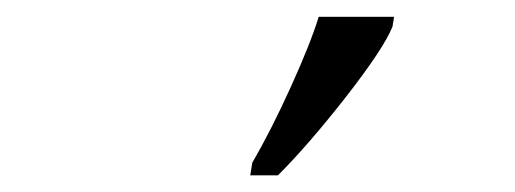

<svg xmlns="http://www.w3.org/2000/svg" viewBox="-20 -816 617 230"><path d="M282.2 -621.1Q305.2 -660.6 328.6 -712.4Q352.1 -764.2 361.8 -795.9H452.1L450.2 -784.2Q439.9 -758.3 394.8 -700.4Q349.6 -642.6 313 -606H279.8Z"/></svg>

Font: Droid Serif
Style: Italic
Weight: 400
Italic angle: -12°
Designer: Monotype Design team
Foundry: Monotype Imaging Inc.
Version: Version 1.03